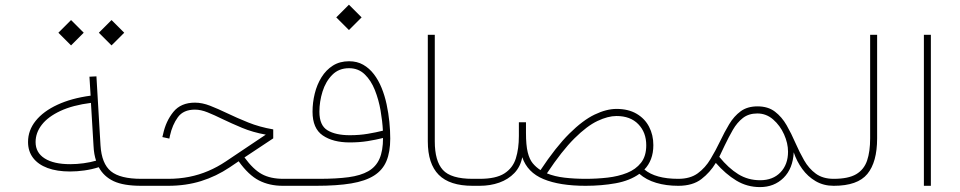

<svg xmlns="http://www.w3.org/2000/svg" viewBox="-20 -780 4031 806"><path d="M395 -642.6 448.2 -589.4 501.5 -642.6 448.2 -695.8ZM225.1 -642.6 278.3 -589.4 331.5 -642.6 278.3 -695.8ZM360.4 -378.4Q280.3 -367.7 221.2 -340.3Q162.1 -313 129.9 -272.9Q97.7 -232.9 97.7 -184.1Q97.7 -145 118.9 -117.2Q140.1 -89.4 179.7 -74.7Q219.2 -60.1 273.9 -60.1Q303.7 -60.1 334.5 -64.5Q365.2 -68.8 394.5 -78.1Q415.5 -39.1 457 -19.5Q498.5 0 573.2 0H573.7V-29.3H573.2Q484.4 -29.3 445.6 -61Q406.7 -92.8 401.9 -169.9L384.8 -459.5L355.5 -458ZM361.8 -348.1 372.6 -168Q373.5 -148.9 376.2 -133.8Q378.9 -118.7 383.3 -105.5Q359.4 -98.6 331.1 -94.7Q302.7 -90.8 274.9 -90.8Q205.6 -90.8 167.5 -115Q129.4 -139.2 129.4 -183.6Q129.4 -222.7 155.5 -256.3Q181.6 -290 233.4 -314.2Q285.2 -338.4 361.8 -348.1Z M798.3 -349.1Q739.3 -349.1 707.8 -310.3Q676.3 -271.5 664.6 -216.8L661.6 -204.6L690.9 -198.2L693.4 -210.4Q703.6 -256.3 726.8 -288.1Q750 -319.8 798.3 -319.8Q823.2 -319.8 851.6 -308.3Q879.9 -296.9 913.6 -280.3Q951.2 -262.2 996.1 -243.4Q1041 -224.6 1095.7 -214.8L928.2 -102.5Q892.6 -78.6 854.2 -62.3Q815.9 -45.9 773.9 -37.6Q731.9 -29.3 686 -29.3H573.7Q567.4 -29.3 565.7 -24.7Q564 -20 564 -14.6Q564 -9.3 565.7 -4.6Q567.4 0 573.7 0H686Q760.3 0 824 -19.8Q887.7 -39.6 944.3 -77.6L981.9 -103Q1023.4 -44.9 1067.1 -22.5Q1110.8 0 1167 0H1214.4V-29.3H1169.9Q1115.2 -29.3 1079.1 -49.1Q1043 -68.8 1006.3 -119.1L1127 -199.2V-236.8Q1069.8 -246.6 1022 -265.9Q974.1 -285.2 933.6 -304.7Q895 -323.2 861.8 -336.2Q828.6 -349.1 798.3 -349.1Z M1391.6 -707 1444.8 -653.8 1498 -707 1444.8 -760.3ZM1587.4 -231.4Q1558.6 -224.1 1523.7 -218.3Q1488.8 -212.4 1448.2 -212.4Q1389.2 -212.4 1355 -232.9Q1320.8 -253.4 1320.8 -311Q1320.8 -353.5 1334 -395.8Q1347.2 -438 1374.8 -465.8Q1402.3 -493.7 1445.3 -493.7Q1484.4 -493.7 1511 -468Q1537.6 -442.4 1553.7 -401.9Q1569.8 -361.3 1577.6 -316.2Q1585.4 -271 1587.4 -231.4ZM1214.4 -29.3Q1208.5 -29.3 1206.5 -25.1Q1204.6 -21 1204.6 -14.6Q1204.6 -8.3 1206.3 -4.2Q1208 0 1214.4 0H1306.6Q1394.5 0 1454.3 -10Q1514.2 -20 1550.3 -43Q1586.4 -65.9 1602.3 -104Q1618.2 -142.1 1618.2 -198.2Q1618.2 -231.9 1614.5 -268.6Q1610.8 -305.2 1603 -341.8Q1595.2 -378.4 1582 -410.9Q1568.8 -443.4 1549.6 -468.5Q1530.3 -493.7 1504.6 -508.3Q1479 -522.9 1445.3 -522.9Q1406.2 -522.9 1377.4 -504.6Q1348.6 -486.3 1329.6 -455.6Q1310.5 -424.8 1301.3 -387.2Q1292 -349.6 1292 -311Q1292 -240.7 1335 -211.4Q1377.9 -182.1 1448.2 -182.1Q1488.8 -182.1 1523.7 -187.7Q1558.6 -193.4 1587.9 -200.7Q1587.9 -147 1573 -113.3Q1558.1 -79.6 1526.1 -61.3Q1494.1 -43 1443.1 -36.1Q1392.1 -29.3 1320.3 -29.3Z M1775.9 -633.8V-186.5Q1775.9 -92.3 1821.8 -46.1Q1867.7 0 1963.9 0H1964.4V-29.3H1963.9Q1873 -29.3 1839.1 -66.7Q1805.2 -104 1805.2 -186.5V-633.8Z M2158.2 -266.6V-209Q2158.2 -155.8 2145.5 -115.2Q2132.8 -74.7 2097.4 -52Q2062 -29.3 1993.7 -29.3H1964.4Q1958 -29.3 1956.3 -25.1Q1954.6 -21 1954.6 -14.6Q1954.6 -8.3 1956.3 -4.2Q1958 0 1964.4 0H1993.7Q2038.1 0 2075.9 -13.4Q2113.8 -26.9 2139.4 -53.7Q2165 -80.6 2172.4 -120.1Q2193.8 -56.2 2261.7 -28.1Q2329.6 0 2438.5 0Q2505.4 0 2564.7 -10.7Q2624 -21.5 2664.1 -50.3Q2692.9 -24.9 2734.6 -12.5Q2776.4 0 2827.1 0H2827.6V-29.3H2827.1Q2779.3 -29.3 2743.9 -39.1Q2708.5 -48.8 2685.1 -68.4Q2703.1 -86.9 2712.9 -112.5Q2722.7 -138.2 2722.7 -170.9Q2722.7 -213.4 2704.8 -247.8Q2687 -282.2 2652.3 -302.5Q2617.7 -322.8 2567.9 -322.8Q2525.9 -322.8 2476.3 -299.1Q2426.8 -275.4 2370.1 -219.2Q2313.5 -163.1 2249 -65.9Q2230 -78.1 2216.3 -94.7Q2202.6 -111.3 2195.3 -140.9Q2188 -170.4 2188 -222.2V-266.6ZM2567.9 -293Q2626.5 -293 2659.7 -258.5Q2692.9 -224.1 2692.9 -170.4Q2692.9 -124.5 2670.9 -96.7Q2648.9 -68.8 2612.3 -54.2Q2575.7 -39.6 2530.5 -34.4Q2485.4 -29.3 2439 -29.3Q2391.1 -29.3 2349.6 -34.2Q2308.1 -39.1 2275.9 -52.2Q2338.9 -147 2391.6 -199.2Q2444.3 -251.5 2488.3 -272.2Q2532.2 -293 2567.9 -293Z M2999.5 -121.6 3022 -168.9Q3039.1 -204.6 3056.6 -235.1Q3074.2 -265.6 3098.6 -284.7Q3123 -303.7 3159.2 -303.7Q3196.8 -303.7 3225.8 -278.3Q3254.9 -252.9 3271.5 -215.8Q3288.1 -178.7 3288.1 -143.1Q3288.1 -89.4 3256.3 -56.4Q3224.6 -23.4 3170.9 -23.4Q3120.1 -23.4 3079.1 -48.8Q3038.1 -74.2 2999.5 -121.6ZM2827.6 -29.3Q2821.3 -29.3 2819.6 -25.1Q2817.9 -21 2817.9 -14.6Q2817.9 -8.3 2819.6 -4.2Q2821.3 0 2827.6 0Q2887.7 0 2924.3 -28.1Q2960.9 -56.2 2984.9 -96.2Q3025.9 -49.3 3071 -22Q3116.2 5.4 3170.4 5.4Q3230 5.4 3269.3 -33.4Q3308.6 -72.3 3312 -140.6Q3324.7 -102.5 3347.9 -70.6Q3371.1 -38.6 3404.3 -19.3Q3437.5 0 3479.5 0H3480V-29.3H3479.5Q3434.6 -29.3 3405 -50.8Q3375.5 -72.3 3355.7 -106.9Q3335.9 -141.6 3318.8 -180.7Q3302.2 -219.2 3282.2 -254.2Q3262.2 -289.1 3233.2 -311.3Q3204.1 -333.5 3160.2 -333.5Q3117.2 -333.5 3089.1 -312.7Q3061 -292 3041 -258.5Q3021 -225.1 3002.9 -187Q2984.4 -148.4 2962.6 -112.1Q2940.9 -75.7 2909.2 -52.5Q2877.4 -29.3 2827.6 -29.3Z M3480 -29.3Q3474.6 -29.3 3472.4 -24.7Q3470.2 -20 3470.2 -14.6Q3470.2 -9.3 3472.4 -4.6Q3474.6 0 3480 0Q3580.1 0 3621.1 -49.8Q3662.1 -99.6 3662.1 -199.2V-633.8H3632.8V-199.2Q3632.8 -143.6 3619.9 -105.7Q3606.9 -67.9 3574 -48.6Q3541 -29.3 3480 -29.3Z M3887.7 0V-633.8H3858.4V0Z"/></svg>

Font: Estedad-FD-VF Thin
Style: Regular
Weight: 100
Designer: Amin Abedi
Version: Version 5.0